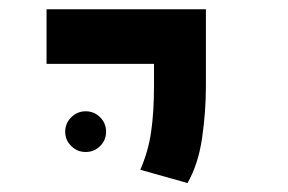

<svg xmlns="http://www.w3.org/2000/svg" viewBox="-20 -606 626 417"><path d="M387.2 -208.5 284.7 -237.3Q302.2 -277.3 308.3 -320.3Q314.5 -363.3 314.5 -419.9V-467.3H81.1V-585.9H427.2V-419.9Q427.2 -363.3 418.9 -306.2Q410.6 -249 387.2 -208.5ZM166 -275.9Q147.9 -275.9 134.8 -288.8Q121.6 -301.8 121.6 -319.8Q121.6 -338.4 134.8 -351.3Q147.9 -364.3 166 -364.3Q184.6 -364.3 197.5 -351.3Q210.4 -338.4 210.4 -319.8Q210.4 -301.8 197.5 -288.8Q184.6 -275.9 166 -275.9Z"/></svg>

Font: Cascadia Mono PL SemiBold
Style: Regular
Weight: 600
Monospace: yes
Designer: Aaron Bell
Foundry: Saja Typeworks
Version: Version 2404.023; ttfautohint (v1.8.4)